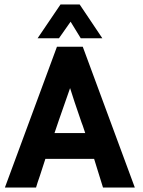

<svg xmlns="http://www.w3.org/2000/svg" viewBox="-20 -843 642 863"><path d="M236 -633H352L586 0H443Q433 -31 416 -87Q408 -111 403 -129H184Q176 -104 159 -52Q148 -21 142 0H2ZM295 -447Q275 -391 245 -304L225 -245H363L352 -278L346 -294Q310 -398 295 -447ZM252 -823H338Q352 -801 377 -765Q420 -702 440 -671H343L297 -746V-745L245 -671H149Z"/></svg>

Font: Tajawal ExtraBold
Style: Regular
Weight: 800
Designer: Boutros Fonts
Foundry: Created by Boutros International 2017
Version: Version 1.700